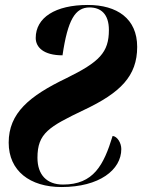

<svg xmlns="http://www.w3.org/2000/svg" viewBox="-20 -744 587 774"><path d="M228 10C380 10 469 -59 469 -143C469 -168 453 -194 434 -196C398 -78 357 0 234 0C168 0 131 -40 131 -108C131 -207 177 -233 319 -301C465 -370 533 -437 533 -555C533 -669 452 -724 334 -724C203 -724 124 -673 124 -591C124 -554 155 -521 232 -521C253 -664 283 -714 341 -714C385 -714 419 -689 419 -623C419 -532 380 -494 248 -429C98 -357 15 -288 15 -169C15 -55 101 10 228 10Z"/></svg>

Font: Noto Serif Display Condensed ExtraBold
Style: Italic
Weight: 800
Width: 3
Italic angle: -12°
Designer: Monotype Design Team
Foundry: Monotype Imaging Inc.
Version: Version 2.009